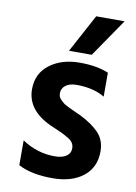

<svg xmlns="http://www.w3.org/2000/svg" viewBox="-83 -780 594 839"><g transform="rotate(10 213.5 -360.0)"><path d="M396 -146Q396 -75 345 -35Q294 5 209 5Q115 5 57 -26V-136Q124 -91 202 -91Q235 -91 253.5 -103.5Q272 -116 272 -138Q272 -151 266 -161.5Q260 -172 243 -182Q226 -192 216.5 -196.5Q207 -201 179 -213Q176 -214 174.5 -215Q173 -216 170 -217Q167 -218 165 -219Q54 -269 54 -363Q54 -433 107 -473Q160 -513 240 -513Q317 -513 368 -491V-385Q318 -415 243 -415Q212 -415 194.5 -401.5Q177 -388 177 -367Q177 -359 179.5 -352Q182 -345 188.5 -338.5Q195 -332 201 -327Q207 -322 218 -316.5Q229 -311 237 -307Q245 -303 259 -297Q273 -291 281 -287Q334 -261 365 -229Q396 -197 396 -146ZM285 -556H184L275 -725H401Z"/></g></svg>

Font: Hind Madurai SemiBold
Style: Regular
Weight: 600
Designer: Jyotish Sonowal
Foundry: Indian Type Foundry
Version: Version 1.001;PS 1.0;hotconv 1.0.86;makeotf.lib2.5.63406; tt